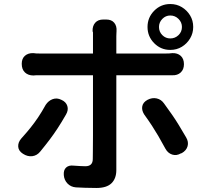

<svg xmlns="http://www.w3.org/2000/svg" viewBox="-20 -881 1040 954"><path d="M770 -747Q770 -723 786.5 -706.5Q803 -690 826 -690Q850 -690 867 -706.5Q884 -723 884 -747Q884 -770 867 -787Q850 -804 826 -804Q803 -804 786.5 -787Q770 -770 770 -747ZM713 -747Q713 -794 746 -827.5Q779 -861 826 -861Q858 -861 883.5 -845.5Q909 -830 924.5 -804.5Q940 -779 940 -747Q940 -716 924.5 -690Q909 -664 883.5 -648.5Q858 -633 826 -633Q779 -633 746 -666.5Q713 -700 713 -747ZM285 -385Q308 -375 314.5 -354.5Q321 -334 308 -312Q285 -272 266 -243Q247 -214 227 -187.5Q207 -161 180 -128Q164 -108 140.5 -105Q117 -102 94 -117Q72 -131 70.5 -152Q69 -173 85 -192Q113 -223 132.5 -247.5Q152 -272 169.5 -298Q187 -324 207 -360Q221 -381 242 -388.5Q263 -396 285 -385ZM713 -385Q736 -397 758.5 -392Q781 -387 795 -367Q819 -334 836 -309.5Q853 -285 868.5 -259.5Q884 -234 905 -198Q918 -176 912 -154.5Q906 -133 883 -120L879 -119Q857 -106 835.5 -113Q814 -120 802 -142Q782 -179 766.5 -205.5Q751 -232 735 -256.5Q719 -281 696 -313Q683 -334 687 -353.5Q691 -373 713 -385ZM88 -564Q88 -590 104 -604Q120 -618 146 -617Q152 -616 160 -615.5Q168 -615 181 -615H442V-702Q442 -720 442 -720Q442 -720 440 -726Q439 -752 453 -768Q467 -784 493 -784H508Q534 -784 547.5 -768Q561 -752 559 -726Q559 -722 558.5 -715.5Q558 -709 558 -701V-615H800Q812 -615 821 -615.5Q830 -616 836 -617Q862 -618 878 -603.5Q894 -589 894 -562Q894 -536 878 -521Q862 -506 836 -507Q830 -507 820 -507Q810 -507 801 -507H558V-504Q558 -480 558 -433Q558 -386 558 -328Q558 -270 558 -212Q558 -154 558 -107Q558 -60 558 -36Q558 6 534 29.5Q510 53 459 53Q422 53 402 52Q382 51 357 50Q332 48 315.5 31Q299 14 297 -11Q295 -36 308.5 -48.5Q322 -61 346 -58Q359 -57 377 -56Q395 -55 404 -55Q441 -55 441 -91Q441 -102 441.5 -132.5Q442 -163 442 -206Q442 -249 442 -295.5Q442 -342 442 -385.5Q442 -429 442 -460.5Q442 -492 442 -504V-507H181Q167 -507 159.5 -507Q152 -507 146 -506Q120 -506 104 -521Q88 -536 88 -564Z"/></svg>

Font: Chiron GoRound TC SB
Style: Regular
Weight: 500
Designer: Ryoko NISHIZUKA 西塚涼子 (kana, bopomofo & ideographs); Paul D. Hunt (Latin, Greek & Cyrillic); Sandoll Communications 산돌커뮤니
Foundry: Adobe
Version: Version 1.000;hotconv 1.1.1;makeotfexe 2.6.0